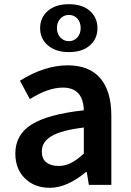

<svg xmlns="http://www.w3.org/2000/svg" viewBox="-20 -880 623 914"><path d="M53 -149Q53 -239 130.5 -287.5Q208 -336 379 -355Q376 -463 279 -463Q209 -463 122 -408L75 -496Q193 -569 302 -569Q405 -569 457.5 -507.5Q510 -446 510 -329V0H403L393 -61H389Q299 14 217 14Q144 14 98.5 -31Q53 -76 53 -149ZM379 -149V-273Q273 -260 226 -232.5Q179 -205 179 -159Q179 -124 200.5 -107Q222 -90 259 -90Q290 -90 318.5 -104.5Q347 -119 379 -149ZM171 -746Q171 -796 207.5 -828Q244 -860 308 -860Q372 -860 408 -828Q444 -796 444 -746Q444 -696 408 -664Q372 -632 308 -632Q245 -632 208 -664Q171 -696 171 -746ZM364 -746Q364 -775 348 -792Q332 -809 308 -809Q284 -809 267.5 -791.5Q251 -774 251 -746Q251 -719 267.5 -701.5Q284 -684 308 -684Q332 -684 348 -701.5Q364 -719 364 -746Z"/></svg>

Font: Merged Yaku Han JP SemiBold
Style: Regular
Weight: 600
Designer: Ryoko NISHIZUKA 西塚涼子 (kana, bopomofo & ideographs); Paul D. Hunt (Latin, Greek & Cyrillic); Sandoll Communications 산돌커뮤니
Foundry: Adobe
Version: Version 2.004